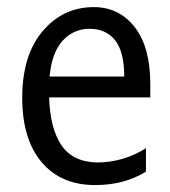

<svg xmlns="http://www.w3.org/2000/svg" viewBox="-20 -514 484 546"><path d="M395.1 -92.6V-25.9Q333.3 12.3 250.6 12.3Q153.1 12.3 98.1 -53.1Q43.2 -118.5 43.2 -235.8Q43.2 -356.8 101.2 -425.3Q159.3 -493.8 246.9 -493.8Q318.5 -493.8 363 -437Q407.4 -380.2 407.4 -275.3V-237H119.8Q122.2 -150.6 153.7 -102.5Q185.2 -54.3 254.3 -51.9Q330.9 -51.9 395.1 -92.6ZM333.3 -296.3Q333.3 -366.7 307.4 -399.4Q281.5 -432.1 234.6 -432.1Q188.9 -432.1 158 -398.1Q127.2 -364.2 121 -296.3Z"/></svg>

Font: Slabo 27px
Style: Regular
Weight: 400
Version: Version 1.02 Build 003a